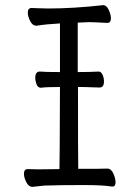

<svg xmlns="http://www.w3.org/2000/svg" viewBox="-20 -720 540 746"><path d="M107 6Q91 6 82 -12.5Q73 -31 73 -45Q73 -63 88 -63L128 -62L211 -63Q212 -84 213 -382Q157 -382 139 -379Q127 -379 122 -392.5Q117 -406 117 -418Q117 -442 135 -442Q156 -440 213 -440V-629Q158 -626 122 -620Q106 -620 97 -638.5Q88 -657 88 -671Q88 -689 103 -689Q110 -689 128.5 -688Q147 -687 167 -687Q264 -687 381 -700Q394 -700 402.5 -681.5Q411 -663 411 -649Q411 -631 397 -631Q340 -634 325 -634L282 -632V-440Q329 -440 363 -442Q373 -442 378.5 -429.5Q384 -417 384 -404Q384 -380 367 -380Q347 -380 331 -381Q319 -382 283 -382Q283 -126 284 -64Q384 -64 397 -65Q412 -65 420.5 -45.5Q429 -26 429 -12Q429 5 416 5Q381 -1 304 -1Q209 -1 153 1Z"/></svg>

Font: Moon Stars Kai HW
Style: Regular
Weight: 400
Designer: GuiWonder
Version: Version 1.101